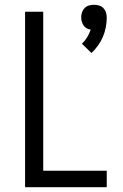

<svg xmlns="http://www.w3.org/2000/svg" viewBox="-20 -784 515 804"><path d="M363 -562 323 -601Q336 -613 345 -628Q354 -643 360 -660Q351 -661 343 -665.5Q335 -670 330 -677.5Q325 -685 322.5 -693.5Q320 -702 320 -711Q320 -722 323.5 -732.5Q327 -743 334.5 -750.5Q342 -758 352.5 -761Q363 -764 374 -764Q384 -764 394.5 -761Q405 -758 412.5 -750.5Q420 -743 423.5 -732.5Q427 -722 427 -711Q427 -690 423 -669.5Q419 -649 411 -630Q403 -611 390.5 -593.5Q378 -576 363 -562ZM85 0V-735H161V-69H427V0Z"/></svg>

Font: Iosevka QP
Style: Regular
Weight: 400
Designer: Belleve Invis
Foundry: Belleve Invis
Version: Version 20.0.0; ttfautohint (v1.8.4)